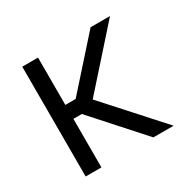

<svg xmlns="http://www.w3.org/2000/svg" viewBox="-121 -667 821 803"><g transform="rotate(-30 289.5 -265.0)"><path d="M152.3 -301.8H202.1L406.2 -530.3H500L262.7 -264.2L501 0H403.3L192.9 -234.4H152.3V0H76.2V-530.3H152.3Z"/></g></svg>

Font: Pretendard Std Light
Style: Regular
Weight: 300
Designer: Base glyphs from Inter by Rasmus Andersson; Hangeul glyphs from Noto Sans CJK(Source Han Sans) by Jang Soo-young and Kan
Foundry: Kil Hyung-jin
Version: Version 1.309